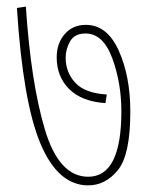

<svg xmlns="http://www.w3.org/2000/svg" viewBox="-20 -609 451 579"><path d="M239 -534Q199 -534 175 -506Q151 -478 151 -436Q151 -378 188.5 -340.5Q226 -303 298 -298L302 -324Q236 -328 207 -359.5Q178 -391 178 -435Q178 -461 191.5 -484.5Q205 -508 238 -508Q291 -508 318.5 -433.5Q346 -359 346 -273Q346 -76 246 -76Q158 -76 115.5 -218Q73 -360 58 -589L31 -585Q49 -302 102 -176Q155 -50 246 -50Q298 -50 335.5 -96Q373 -142 373 -272Q373 -379 338 -456.5Q303 -534 239 -534Z"/></svg>

Font: Noto Sans Devanagari Extra Condensed Thin
Style: Regular
Weight: 250
Width: 2
Designer: Monotype Design Team
Foundry: Monotype Imaging Inc.
Version: 1.000